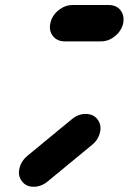

<svg xmlns="http://www.w3.org/2000/svg" viewBox="-20 -586 501 748"><path d="M176.3 -495.6Q182.1 -524.9 207.5 -545.7Q232.9 -566.4 262.7 -566.4H404.3Q433.6 -566.4 449.7 -545.9Q461.4 -530.3 461.4 -510.7Q461.4 -503.4 460 -495.6Q453.6 -466.3 428.5 -445.6Q403.3 -424.8 374 -424.8H232.4Q202.6 -424.8 186 -445.8Q174.3 -460.4 174.3 -480Q174.3 -487.3 176.3 -495.6ZM313.5 -142.1Q343.3 -142.1 359.4 -121.6Q371.6 -106.4 371.6 -86.4Q371.6 -79.1 369.6 -70.8Q363.3 -41.5 337.9 -21L166 120.6Q140.6 141.6 111.3 141.6Q82 141.6 65.9 120.6Q53.7 106 53.7 86.4Q53.7 79.1 55.7 70.8Q62 41.5 87.4 20.5L259.3 -121.1Q284.2 -142.1 313.5 -142.1Z"/></svg>

Font: Robtronika
Style: Italic
Weight: 400
Italic angle: -12°
Designer: GGBot
Version: 1.00